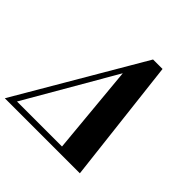

<svg xmlns="http://www.w3.org/2000/svg" viewBox="-244 -937 1110 1110"><g transform="rotate(45 311.0 -382.0)"><path d="M472.5 -764.5 561 0H-52.5L395 -764.5ZM327.5 -584.5 10.5 -36.5H378.5Z"/></g></svg>

Font: Bodoni* 06pt
Style: Bold Italic
Weight: 700
Italic angle: -13°
Version: Version 2.3